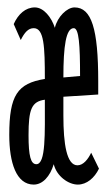

<svg xmlns="http://www.w3.org/2000/svg" viewBox="-20 -487 290 518"><path d="M71 11C95 11 115 -11 125 -44C133 -11 165 11 190 11C214 11 235 -7 247 -32L226 -75C218 -58 205 -41 189 -41C160 -41 151 -98 151 -175V-226L245 -232V-268C245 -409 227 -467 181 -467C161 -467 135 -442 128 -412C119 -440 98 -467 74 -467C49 -467 29 -449 17 -422L36 -379C46 -399 56 -411 71 -411C99 -411 101 -361 101 -274C27 -262 5 -230 5 -123C5 -48 24 11 71 11ZM151 -278C151 -363 158 -411 179 -411C193 -411 196 -366 196 -282ZM78 -44C63 -44 57 -66 57 -122C57 -192 65 -213 101 -218C101 -126 104 -44 78 -44Z"/></svg>

Font: Inconsolata UltraCondensed Thin
Style: Regular
Weight: 100
Width: 1
Monospace: yes
Designer: Raph Levien, Cyreal, Brenton Simpson
Foundry: Raph Levien, Cyreal, Google
Version: Version 3.100